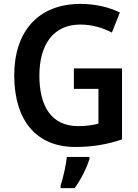

<svg xmlns="http://www.w3.org/2000/svg" viewBox="-20 -744 710 985"><path d="M359 -393V-288H485V-110C458 -102 423 -97 381 -97C243 -97 182 -200 182 -356C182 -517 255 -618 392 -618C451 -618 506 -602 554 -577L595 -680C539 -707 470 -724 393 -724C174 -724 53 -580 53 -358C53 -128 165 10 366 10C457 10 534 -4 606 -29V-393ZM439 71V61H323C319 102 303 172 291 208V221H363C396 176 425 117 439 71Z"/></svg>

Font: Noto Sans Myanmar UI SemiCondensed SemiBold
Style: Regular
Weight: 600
Width: 4
Designer: Monotype Design Team
Foundry: Monotype Imaging Inc.
Version: Version 2.103